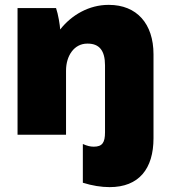

<svg xmlns="http://www.w3.org/2000/svg" viewBox="-20 -553 702 788"><path d="M430 215C550 215 610 140 610 14V-330C610 -456 541 -533 427 -533H425C346 -533 274 -492 227 -432C226 -450 219 -494 210 -520H52V0H251V-263C251 -325 285 -374 338 -374H340C387 -374 411 -346 411 -285V-10C411 32 400 49 365 49C351 49 338 46 320 38V197C358 209 396 215 430 215Z"/></svg>

Font: Fixel Display Black
Style: Regular
Weight: 900
Designer: AlfaBravo + MacPaw
Foundry: Kyrylo Tkachov, Marchela Mozhyna, Serhii Makarenko, Maria Weinstein, Zakhar Kryvoshyya
Version: Version 1.211